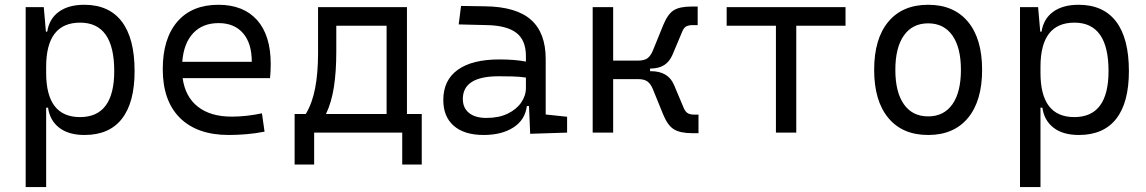

<svg xmlns="http://www.w3.org/2000/svg" viewBox="-20 -547 4728 792"><path d="M85.9 224.6V-517.6H160.6L169.4 -416.5H174.8Q183.1 -469.7 222.9 -498.5Q262.7 -527.3 327.6 -527.3Q429.7 -527.3 482.4 -458Q535.2 -388.7 535.2 -253.9Q535.2 -124 482.9 -57.1Q430.7 9.8 328.6 9.8Q262.7 9.8 224.1 -20.3Q185.5 -50.3 178.2 -103H170.4V224.6ZM170.4 -246.1Q170.4 -64 310.1 -64Q451.2 -64 451.2 -253.9Q451.2 -453.6 310.5 -453.6Q170.4 -453.6 170.4 -271.5Z M923.8 9.8Q793.5 9.8 722.4 -60.5Q651.4 -130.9 651.4 -261.7Q651.4 -387.7 711.4 -457.5Q771.5 -527.3 880.9 -527.3Q983.9 -527.3 1040.3 -464.4Q1096.7 -401.4 1096.7 -283.2Q1096.7 -250.5 1093.8 -224.6H733.4Q744.1 -147.5 796.4 -106.7Q848.6 -65.9 935.5 -65.9Q996.1 -65.9 1060.5 -79.6L1071.3 -3.9Q1031.2 3.9 993.7 6.8Q956.1 9.8 923.8 9.8ZM731.9 -292H1018.6Q1018.6 -368.7 982.4 -410.2Q946.3 -451.7 881.8 -451.7Q815.9 -451.7 776.9 -410.2Q737.8 -368.7 731.9 -292Z M1195.3 131.8V-76.7H1241.2Q1268.1 -121.1 1280 -183.6Q1292 -246.1 1292 -329.1V-517.6H1658.7V-76.7H1719.7V131.8H1639.2V0H1275.9V131.8ZM1574.7 -76.7V-440.9H1367.2V-332.5Q1367.2 -252 1357.4 -188.5Q1347.7 -125 1324.7 -76.7Z M2167 4.9 2162.1 -109.4H2153.3Q2146 -52.2 2097.7 -21.2Q2049.3 9.8 1975.1 9.8Q1895.5 9.8 1852.1 -27.8Q1808.6 -65.4 1808.6 -134.3Q1808.6 -216.3 1868.2 -259Q1927.7 -301.8 2039.6 -301.8Q2103.5 -301.8 2149.4 -293V-315.9Q2149.4 -381.3 2109.9 -411.6Q2070.3 -441.9 1988.8 -443.4L1872.1 -446.3L1881.8 -522.5L1982.4 -521Q2109.9 -519 2170.4 -465.3Q2231 -411.6 2231 -303.7V-74.7L2319.3 -65.4V0ZM2149.4 -227.1Q2122.6 -231 2094 -231.7Q2065.4 -232.4 2037.1 -232.4Q1889.2 -232.4 1889.2 -138.7Q1889.2 -101.6 1914.8 -81.1Q1940.4 -60.5 1986.3 -60.5Q2037.6 -60.5 2074 -78.1Q2110.4 -95.7 2129.9 -124Q2149.4 -152.3 2149.4 -184.1Z M2424.8 0V-517.6H2509.3V-296.9H2610.4Q2638.2 -296.9 2651.4 -307.1Q2664.6 -317.4 2673.3 -338.9L2715.8 -443.4Q2734.4 -488.8 2758.8 -504.4Q2783.2 -520 2832 -520H2857.9V-443.4H2837.9Q2820.3 -443.4 2810.5 -438Q2800.8 -432.6 2794.4 -417L2753.9 -320.8Q2741.7 -292.5 2719.5 -278.3Q2697.3 -264.2 2661.6 -264.2V-253.4H2664.6Q2736.3 -253.4 2760.3 -196.8L2800.8 -100.6Q2807.6 -85.4 2817.4 -79.8Q2827.1 -74.2 2844.2 -74.2H2861.3V2.4H2835.4Q2786.6 2.4 2760.5 -13.2Q2734.4 -28.8 2715.8 -74.2L2673.3 -178.7Q2664.6 -200.2 2651.4 -210.4Q2638.2 -220.7 2610.4 -220.7H2509.3V0Z M3180.7 0V-440.9H2977.5V-517.6H3467.8V-440.9H3264.6V0Z M3808.6 9.8Q3702.6 9.8 3644.3 -60.5Q3585.9 -130.9 3585.9 -258.8Q3585.9 -387.2 3644.3 -457.3Q3702.6 -527.3 3808.6 -527.3Q3914.6 -527.3 3972.9 -457.3Q4031.2 -387.2 4031.2 -258.8Q4031.2 -130.9 3972.9 -60.5Q3914.6 9.8 3808.6 9.8ZM3808.6 -66.9Q3873.5 -66.9 3908.7 -116.9Q3943.8 -167 3943.8 -258.8Q3943.8 -350.6 3908.7 -400.6Q3873.5 -450.7 3808.6 -450.7Q3743.7 -450.7 3708.5 -400.6Q3673.3 -350.6 3673.3 -258.8Q3673.3 -167 3708.5 -116.9Q3743.7 -66.9 3808.6 -66.9Z M4187.5 224.6V-517.6H4262.2L4271 -416.5H4276.4Q4284.7 -469.7 4324.5 -498.5Q4364.3 -527.3 4429.2 -527.3Q4531.2 -527.3 4584 -458Q4636.7 -388.7 4636.7 -253.9Q4636.7 -124 4584.5 -57.1Q4532.2 9.8 4430.2 9.8Q4364.3 9.8 4325.7 -20.3Q4287.1 -50.3 4279.8 -103H4272V224.6ZM4272 -246.1Q4272 -64 4411.6 -64Q4552.7 -64 4552.7 -253.9Q4552.7 -453.6 4412.1 -453.6Q4272 -453.6 4272 -271.5Z"/></svg>

Font: Cascadia Code NF SemiLight
Style: Regular
Weight: 350
Monospace: yes
Designer: Aaron Bell
Foundry: Saja Typeworks
Version: Version 2404.023; ttfautohint (v1.8.4)